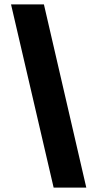

<svg xmlns="http://www.w3.org/2000/svg" viewBox="-20 -750 424 870"><path d="M223 100 30 -730H179L371 100Z"/></svg>

Font: MuseoModerno Black
Style: Italic
Weight: 900
Italic angle: -9°
Designer: Pablo Cosgaya, Héctor Gatti, Marcela Romero, and the Authors of The MuseoModerno Project.
Foundry: Omnibus-Type Team
Version: Version 1.003